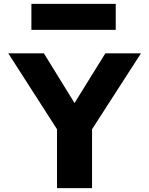

<svg xmlns="http://www.w3.org/2000/svg" viewBox="-20 -977 775 997"><path d="M276 0V-306L23 -700H208L367 -442L527 -700H712L458 -306V0ZM143 -822V-957H581V-822Z"/></svg>

Font: Panamera Black
Style: Regular
Weight: 900
Designer: Bastien Sozeau
Foundry: NBR — Bastien Sozeau
Version: Version 3.002; ttfautohint (v1.8.4.7-5d5b);gftools[0.9.33]